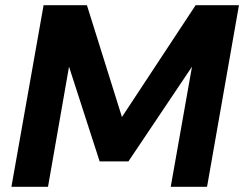

<svg xmlns="http://www.w3.org/2000/svg" viewBox="-20 -720 941 740"><path d="M24 0 148 -700H315L450 -269L734 -700H901L778 0H638L720 -463L475 -98H364L246 -463L165 0Z"/></svg>

Font: DM Sans ExtraBold
Style: Italic
Weight: 800
Italic angle: -10°
Designer: Colophon Foundry, Jonny Pinhorn
Foundry: Colophon Foundry
Version: Version 4.004;gftools[0.9.30]